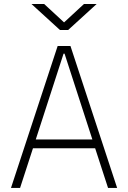

<svg xmlns="http://www.w3.org/2000/svg" viewBox="-20 -918 626 938"><path d="M33.7 0 261.7 -693.4H324.2L552.2 0H507.8L444.8 -193.8H141.1L78.1 0ZM290.5 -655.8 154.8 -236.8H431.2L295.4 -655.8ZM272.9 -771.5 133.8 -898.4H195.8L293 -808.6L390.1 -898.4H452.1L313 -771.5Z"/></svg>

Font: Caskaydia Cove ExtraLight
Style: Regular
Weight: 200
Monospace: yes
Designer: Aaron Bell
Foundry: Saja Typeworks
Version: Version 4.300; ttfautohint (v1.8.3)